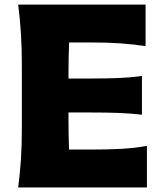

<svg xmlns="http://www.w3.org/2000/svg" viewBox="-20 -830 722 850"><path d="M60.5 0Q68.8 -64.9 72.8 -125.7Q76.7 -186.5 76.7 -263.2V-538.6Q76.7 -617.7 72.8 -680.4Q68.8 -743.2 60.5 -809.6H624.5V-625.5Q573.2 -633.8 514.9 -637.9Q456.5 -642.1 377.9 -642.1H286.1Q284.7 -609.4 283.9 -575.9Q283.2 -542.5 283.2 -504.9V-482.4H380.9Q453.6 -482.4 506.3 -484.6Q559.1 -486.8 608.4 -493.7V-322.3Q556.6 -328.1 503.9 -330.1Q451.2 -332 380.4 -332H283.2V-296.9Q283.2 -261.2 283.9 -229.7Q284.7 -198.2 285.6 -168H392.1Q458 -168 516.8 -171.1Q575.7 -174.3 630.4 -184.1V0Z"/></svg>

Font: Pinar-DS2-FD ExtraBold
Style: Regular
Weight: 800
Designer: Amin Abedi
Version: Version 3.000